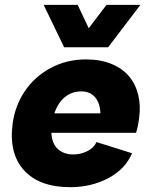

<svg xmlns="http://www.w3.org/2000/svg" viewBox="-20 -755 618 788"><path d="M268.1 13.2Q141.1 13.2 78.1 -56.6Q15.1 -126.5 32.2 -250Q42.5 -322.8 82.5 -381.8Q122.6 -440.9 188.2 -476.1Q253.9 -511.2 333 -511.2Q391.6 -511.2 436.8 -492.9Q481.9 -474.6 509.3 -442.1Q536.6 -409.7 547.4 -365.2Q558.1 -320.8 550.8 -269Q545.9 -231 538.1 -210H190.9Q192.9 -165.5 217.5 -143.3Q242.2 -121.1 279.8 -121.1Q311.5 -121.1 338.6 -134.8Q365.7 -148.4 376 -171.9L522 -126Q493.7 -60.1 423.8 -23.4Q354 13.2 268.1 13.2ZM159.2 -734.9H298.8L344.2 -639.2L417 -734.9H556.2L423.8 -561H243.2ZM203.1 -290H392.1Q390.6 -332.5 369.9 -356.2Q349.1 -379.9 314 -379.9Q275.9 -379.9 247.3 -357.4Q218.8 -335 203.1 -290Z"/></svg>

Font: Human Sans Black
Style: Italic
Weight: 800
Italic angle: -8°
Designer: Tim Radville
Foundry: Continuum
Version: Version 1.000;FEAKit 1.0